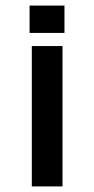

<svg xmlns="http://www.w3.org/2000/svg" viewBox="-20 -668 336 688"><path d="M94 -503H204V0H94ZM86 -648H211V-550H86Z"/></svg>

Font: Sarpanch Medium
Style: Regular
Weight: 500
Designer: Manushi Parikh (Devanagari and Latin), Jyotish Sonowal (Devanagari)
Foundry: Indian Type Foundry
Version: Version 2.004;PS 1.0;hotconv 1.0.78;makeotf.lib2.5.61930; tt